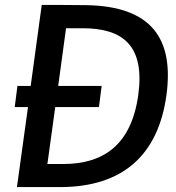

<svg xmlns="http://www.w3.org/2000/svg" viewBox="-20 -762 717 782"><path d="M51 -412 40 -326H94L49 0H224C484 0 625 -134 658 -375C689 -606 596 -736 333 -741C271 -742 161 -742 150 -742L105 -412ZM316 -647C481 -647 571 -576 543 -374C514 -169 399 -94 237 -94H173L205 -326H383L394 -412H217L249 -647Z"/></svg>

Font: Cheyenne Sans Medium
Style: Italic
Weight: 500
Italic angle: -8.13011°
Designer: The Public Sans project authors (U.S. Web Design System), Libre Franklin designed by Pablo Impallari and Rodrigo Fuenzal
Foundry: The Cheyenne Sans Project Authors
Version: Version 2.007